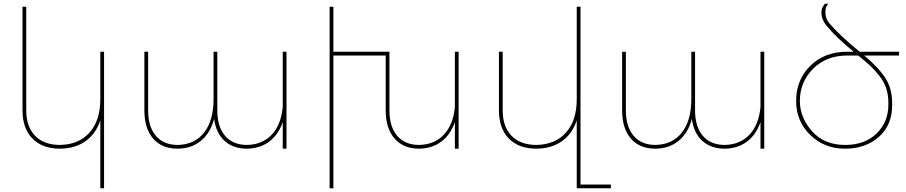

<svg xmlns="http://www.w3.org/2000/svg" viewBox="-20 -793 4830 1024"><path d="M515 -517H535V211H515V-151Q491 -79 436 -40Q381 -1 300 0Q206 0 153 -54Q100 -108 100 -204V-757H120V-204Q120 -117 167.5 -68.5Q215 -20 300 -20Q401 -22 458 -86.5Q515 -151 515 -264Z M1488 -517H1508V0H1488V-142Q1465 -75 1416 -38Q1367 -1 1297 0Q1224 0 1178 -41.5Q1132 -83 1122 -159Q1102 -84 1052 -42.5Q1002 -1 928 0Q843 0 796.5 -54Q750 -108 750 -204V-517H770V-204Q770 -117 811.5 -68.5Q853 -20 928 -20Q1019 -22 1069 -86.5Q1119 -151 1119 -264V-517H1139V-204Q1139 -117 1180.5 -68.5Q1222 -20 1298 -20Q1380 -22 1429.5 -75Q1479 -128 1488 -222Z M2406 -517H2426V0H2406V-142Q2383 -75 2334 -38Q2285 -1 2215 0Q2132 0 2084.5 -54Q2037 -108 2037 -204V-497H1758V211H1738V-757H1758V-517H2057V-204Q2057 -117 2098.5 -68.5Q2140 -20 2216 -20Q2298 -22 2347.5 -75Q2397 -128 2406 -222Z M3076 191H3238V211H3056V-151Q3032 -79 2977 -40Q2922 -1 2841 0Q2747 0 2694 -54Q2641 -108 2641 -204V-517H2661V-204Q2661 -117 2708.5 -68.5Q2756 -20 2841 -20Q2942 -22 2999 -86.5Q3056 -151 3056 -264V-757H3076Z M4036 -517H4056V0H4036V-142Q4013 -75 3964 -38Q3915 -1 3845 0Q3772 0 3726 -41.5Q3680 -83 3670 -159Q3650 -84 3600 -42.5Q3550 -1 3476 0Q3391 0 3344.5 -54Q3298 -108 3298 -204V-517H3318V-204Q3318 -117 3359.5 -68.5Q3401 -20 3476 -20Q3567 -22 3617 -86.5Q3667 -151 3667 -264V-517H3687V-204Q3687 -117 3728.5 -68.5Q3770 -20 3846 -20Q3928 -22 3977.5 -75Q4027 -128 4036 -222Z M4775 -497H4589Q4665 -434 4702.5 -376Q4740 -318 4738 -234Q4739 -127 4668 -63.5Q4597 0 4486 0Q4377 0 4301.5 -73Q4226 -146 4226 -255Q4226 -367 4301.5 -442Q4377 -517 4498 -517H4533Q4441 -592 4388 -656Q4364 -686 4361.5 -715Q4359 -744 4369 -758L4379 -773H4397Q4393 -768 4387.5 -758.5Q4382 -749 4382.5 -721Q4383 -693 4404 -668Q4457 -605 4565 -517H4775ZM4718 -236Q4719 -280 4708 -317Q4697 -354 4671.5 -386.5Q4646 -419 4622.5 -441Q4599 -463 4557 -497H4500Q4387 -497 4316.5 -426.5Q4246 -356 4246 -255Q4246 -166 4311 -93Q4376 -20 4487 -20Q4592 -20 4655 -81Q4718 -142 4718 -236Z"/></svg>

Font: Montserrat arm Thin
Style: Regular
Weight: 250
Designer: Julieta Ulanovsky
Foundry: Julieta Ulanovsky
Version: Version 6.000;PS 006.000;hotconv 1.0.88;makeotf.lib2.5.64775